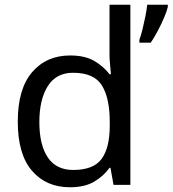

<svg xmlns="http://www.w3.org/2000/svg" viewBox="-20 -780 728 810"><path d="M275 10Q175 10 115 -59.5Q55 -129 55 -267Q55 -405 115.5 -475.5Q176 -546 276 -546Q338 -546 377.5 -523Q417 -500 442 -467H448Q447 -480 444.5 -505.5Q442 -531 442 -546V-760H530V0H459L446 -72H442Q418 -38 378 -14Q338 10 275 10ZM289 -63Q374 -63 408.5 -109.5Q443 -156 443 -250V-266Q443 -366 410 -419.5Q377 -473 288 -473Q217 -473 181.5 -416.5Q146 -360 146 -265Q146 -169 181.5 -116Q217 -63 289 -63ZM688 -751Q684 -733 672.5 -706Q661 -679 646 -650.5Q631 -622 616 -600H568V-612Q575 -631 581.5 -657.5Q588 -684 593.5 -711.5Q599 -739 601 -760H688Z"/></svg>

Font: Noto Sans Soyombo
Style: Regular
Weight: 400
Designer: Monotype Design Team
Foundry: Monotype Imaging Inc.
Version: Version 2.001; ttfautohint (v1.8.4.7-5d5b)